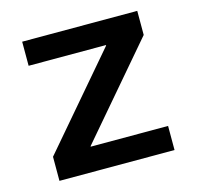

<svg xmlns="http://www.w3.org/2000/svg" viewBox="-82 -606 711 693"><g transform="rotate(-15 273.0 -260.0)"><path d="M58 0V-90L347 -428V-430H58V-520H488V-430L199 -92V-90H488V0Z"/></g></svg>

Font: M PLUS 2 Thin Medium
Style: Regular
Weight: 500
Version: Version 1.001